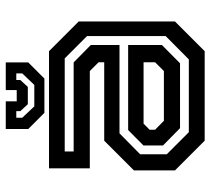

<svg xmlns="http://www.w3.org/2000/svg" viewBox="-52 -678 730 666"><g transform="rotate(-90 313.0 -345.0)"><path d="M158 0 55 -103V-245.5L158 -348.5H430V-368L399.5 -398.5H62V-540H468.5L571.5 -437V-103L468.5 0ZM201.5 -85.5 141.5 -144.5V-212.5L195 -265.5H490V-148.5L426.5 -85.5ZM187.5 -55H440L521 -135.5V-408L443.5 -485.5H120.5V-454.5H429.5L490 -395V-295.5H183.5L111 -224V-131.5ZM227 -141.5H399.5L430 -172V-212H217L196 -191V-172ZM254.5 -556 198.5 -612V-690H294.5V-652H333.5V-690H429.5V-612L373.5 -556ZM277 -591H351.5L391.5 -633V-653.5H368.5V-639.5L344.5 -613.5H284.5L260.5 -639.5V-653.5H237.5V-633Z"/></g></svg>

Font: Tourney Thin SemiBold
Style: Regular
Weight: 600
Version: Version 1.015